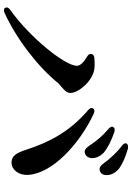

<svg xmlns="http://www.w3.org/2000/svg" viewBox="143 -926 713 1040"><g transform="rotate(90 500.0 -406.5)"><path d="M756 -553C774 -526 787 -508 801 -508C820 -508 837 -524 837 -548C837 -570 828 -591 808 -611C779 -635 741 -653 698 -668C683 -673 673 -671 669 -663C664 -655 668 -646 680 -636C719 -603 740 -575 756 -553ZM23 -78C28 -69 38 -68 52 -75C199 -143 347 -260 432 -366C437 -371 447 -379 455 -386C468 -398 484 -410 484 -431C484 -476 417 -554 351 -561C333 -563 314 -562 297 -561C283 -560 275 -555 273 -545C271 -536 276 -527 289 -520C318 -503 337 -484 337 -466C337 -403 186 -213 34 -105C21 -96 18 -86 23 -78ZM578 -526C690 -430 750 -321 792 -190C808 -141 824 -111 862 -112C900 -112 930 -151 928 -200C921 -335 757 -482 597 -557C583 -563 573 -562 568 -554C563 -546 565 -536 578 -526ZM771 -709C813 -677 831 -652 847 -635C868 -607 879 -589 896 -589C915 -589 929 -602 929 -627C929 -652 917 -675 893 -695C867 -714 831 -729 787 -742C772 -745 763 -743 758 -735C754 -727 758 -719 771 -709Z"/></g></svg>

Font: 寒蝉锦书宋Pro Soft
Style: Regular
Weight: 700
Designer: 寒蝉锦书宋{Warren} 思源宋体{Ryoko NISHIZUKA 西塚涼子 (kana & ideographs); Frank Grießhammer (Latin, Greek & Cyrillic); Wenlong ZHANG 
Foundry: Adobe & ChillType
Version: Version 2.000;Glyphs 3.1.1 (3135)